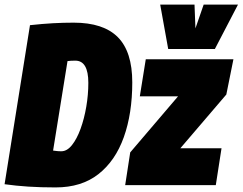

<svg xmlns="http://www.w3.org/2000/svg" viewBox="-31 -809 1060 839"><path d="M212 10Q147 10 93 6.5Q39 3 -11 -4L100 -699Q155 -705 200.5 -707.5Q246 -710 291 -710Q421 -710 484 -646.5Q547 -583 547 -449Q547 -313 510 -209.5Q473 -106 399 -48Q325 10 212 10ZM237 -148Q262 -148 283.5 -175Q305 -202 321 -246Q337 -290 346 -342.5Q355 -395 355 -447Q355 -544 298 -544Q287 -544 279 -543.5Q271 -543 264 -542L201 -151Q211 -150 217.5 -149Q224 -148 237 -148ZM516 0 538 -143 747 -388H580L606 -550H989L958 -396L757 -161H937L912 0ZM1009 -789 908 -595H704L669 -789H819L823 -685L859 -789Z"/></svg>

Font: Georama SemiCondensed Black
Style: Italic
Weight: 900
Width: 4
Italic angle: -9°
Designer: Jean-Baptiste Levee
Foundry: Production Type
Version: Version 1.000